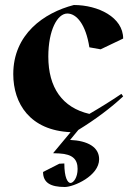

<svg xmlns="http://www.w3.org/2000/svg" viewBox="-20 -514 527 767"><path d="M337 -325 382 -317 472 -360C472 -445 372 -494 275 -494C155 -463 33 -377 33 -218C33 -100 100 7 262 14L192 98L217 99C271 102 290 123 290 161C290 195 274 216 262 217C250 217 237 195 237 139L217 140L152 173C152 216 182 233 239 233C274 233 376 189 376 122C376 74 331 48 260 45L293 5C360 -36 423 -83 472 -129L465 -139C422 -110 380 -84 337 -59C229 -84 173 -164 173 -288C173 -393 209 -460 249 -460C286 -460 323 -416 337 -325Z"/></svg>

Font: Mazius Display
Style: Bold
Weight: 700
Designer: Alberto Casagrande & Collletttivo
Foundry: Collletttivo
Version: Version 2.000;Glyphs 3.2 (3221)